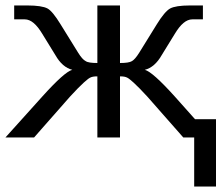

<svg xmlns="http://www.w3.org/2000/svg" viewBox="-34 -504 812 704"><path d="M758 180V-67H681L607 -150C552 -211 516 -243 497 -248C521 -254 542 -272 559 -302L607 -380C628 -415 649 -433 671 -433H710V-484H663C627 -484 603 -480 590 -473C577 -466 560 -446 541 -415L476 -310C466 -294 457 -284 450 -280C442 -275 427 -273 406 -273V-484H323V-273C302 -273 287 -275 280 -280C272 -284 263 -294 253 -310L188 -415C169 -446 153 -466 140 -473C127 -480 102 -484 66 -484H18V-433H57C79 -433 100 -415 121 -380L169 -302C186 -272 207 -254 231 -248C212 -243 176 -211 121 -150L-14 0H91L223 -150C243 -172 260 -189 273 -201C293 -218 297 -224 323 -224V0H406V-224C432 -224 436 -218 456 -201C469 -189 486 -172 506 -150L638 0H678V180Z"/></svg>

Font: Gamestation Text
Style: Bold
Weight: 400
Designer: Jonas Hecksher
Foundry: Jonas Hecksher, Playtypeª, e-types AS
Version: Version 1.003